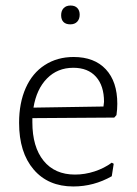

<svg xmlns="http://www.w3.org/2000/svg" viewBox="-20 -668 494 694"><path d="M404 -293Q404 -273 401 -252L393 -243L97 -241V-226Q97 -137 137.5 -87Q178 -37 251 -37Q287 -37 322 -48.5Q357 -60 384 -80L391 -76L384 -31Q319 6 245 6Q154 6 101.5 -55.5Q49 -117 49 -224Q49 -296 73 -350Q97 -404 142 -433Q187 -462 246 -462Q321 -462 362.5 -417.5Q404 -373 404 -293ZM356 -300Q356 -358 327 -390.5Q298 -423 245 -423Q188 -423 150 -384.5Q112 -346 101 -279L354 -283ZM268 -615Q268 -599 259 -589.5Q250 -580 234 -580Q218 -580 209.5 -588.5Q201 -597 201 -613Q201 -629 210 -638.5Q219 -648 235 -648Q251 -648 259.5 -639Q268 -630 268 -615Z"/></svg>

Font: Luna Sans Light
Style: Regular
Weight: 300
Designer: Juan Pablo del Peral
Foundry: Huerta Tipografica
Version: Version 2.001; ttfautohint (v1.5)